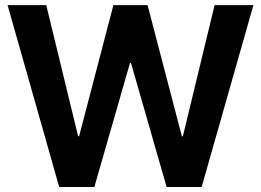

<svg xmlns="http://www.w3.org/2000/svg" viewBox="-20 -748 1044 768"><path d="M216.8 0 10.3 -727.5H165L292.5 -203.1H296.4L433.6 -727.5H570.3L707.5 -202.6H711.4L838.4 -727.5H993.7L786.6 0H646.5L503.9 -496.1H500L357.4 0Z"/></svg>

Font: Inter Cardless Tabular Bold
Style: Bold
Weight: 700
Designer: Rasmus Andersson
Foundry: rsms
Version: Version 4.000;git-4fc901f